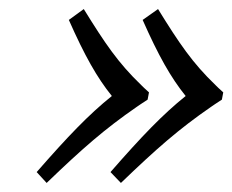

<svg xmlns="http://www.w3.org/2000/svg" viewBox="-20 -427 513 424"><path d="M390 -215C339 -174 293 -126 224 -47L247 -23C326 -99 375 -142 446 -191C446 -191 462 -202 470 -207L473 -223C467 -228 456 -239 456 -239C405 -288 376 -331 329 -407L295 -383C330 -304 357 -256 390 -215ZM227 -215C176 -174 130 -126 61 -47L83 -23C162 -99 211 -142 282 -191C282 -191 298 -202 306 -207L309 -223C303 -228 292 -239 292 -239C241 -288 212 -331 165 -407L132 -383C167 -304 194 -256 227 -215Z"/></svg>

Font: Libertinus Serif
Style: Italic
Weight: 400
Italic angle: -12°
Designer: Philipp H. Poll, Khaled Hosny
Foundry: Caleb Maclennan
Version: Version 7.050;RELEASE